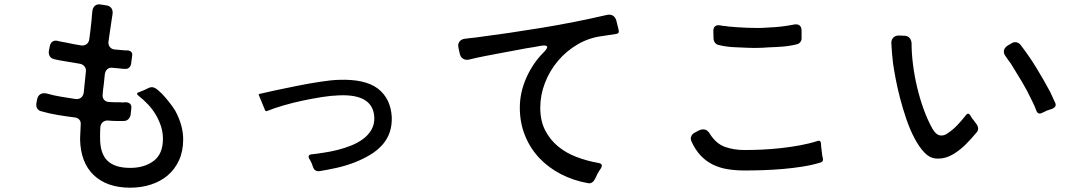

<svg xmlns="http://www.w3.org/2000/svg" viewBox="-20 -826 5040 892"><path d="M585 46Q477 46 415.5 -12.5Q354 -71 352 -180L355 -249Q356 -261 349 -269.5Q342 -278 330 -280Q290 -285 250 -291.5Q210 -298 172 -309Q159 -312 153 -322Q147 -332 149 -346L152 -362Q155 -381 168 -388.5Q181 -396 199 -391Q231 -382 264.5 -376.5Q298 -371 331 -366Q346 -364 356.5 -372.5Q367 -381 369 -396L379 -493Q381 -507 372.5 -517.5Q364 -528 350 -530Q313 -536 278 -542Q253 -546 232 -551Q218 -554 211.5 -564.5Q205 -575 207 -589L211 -610Q214 -627 225 -633.5Q236 -640 252 -635Q260 -633 268.5 -631.5Q277 -630 288 -628Q305 -624 322 -621Q339 -618 357 -615Q372 -613 382.5 -621Q393 -629 395 -645Q398 -668 400.5 -688.5Q403 -709 405 -729Q406 -742 407 -753Q408 -764 409 -774Q411 -791 421.5 -799.5Q432 -808 448 -805L474 -801Q490 -799 497.5 -788Q505 -777 503 -761Q501 -750 499.5 -739Q498 -728 496 -715Q493 -695 490 -675Q487 -655 484 -633Q482 -618 490.5 -607.5Q499 -597 514 -596Q523 -595 531.5 -594.5Q540 -594 548 -593Q555 -592 561 -592Q567 -592 573 -592Q584 -591 590 -584.5Q596 -578 594 -567L589 -529Q587 -518 579.5 -511.5Q572 -505 561 -506Q555 -506 549 -506.5Q543 -507 536 -508L503 -511Q488 -513 478.5 -504.5Q469 -496 467 -481L462 -433Q460 -422 459 -410.5Q458 -399 457 -388Q455 -372 464 -362Q473 -352 489 -352Q500 -351 511 -351Q522 -351 533 -351Q549 -349 563 -351Q577 -351 584.5 -343.5Q592 -336 590 -322L587 -294Q585 -281 576.5 -272.5Q568 -264 555 -264Q538 -264 520 -264Q502 -264 482 -266Q467 -267 457 -258Q447 -249 446 -234Q445 -220 445 -207.5Q445 -195 445 -184Q445 -112 479.5 -79Q514 -46 585 -46Q651 -46 694 -78.5Q737 -111 737 -181Q737 -211 728 -239Q719 -267 704 -292.5Q689 -318 668.5 -340Q648 -362 625 -380Q607 -393 629 -399Q638 -402 651 -408Q656 -410 660.5 -412.5Q665 -415 670 -417Q677 -421 686 -421Q698 -421 714.5 -407Q731 -393 747 -374.5Q763 -356 776.5 -337.5Q790 -319 795 -310Q831 -243 831 -178Q831 -123 811.5 -81Q792 -39 759 -11Q726 17 681 31.5Q636 46 585 46Z M1435 -48Q1432 -58 1427.5 -68.5Q1423 -79 1417 -88Q1407 -107 1428 -109Q1452 -112 1483 -116.5Q1514 -121 1546.5 -129Q1579 -137 1610.5 -149.5Q1642 -162 1666.5 -180Q1691 -198 1705.5 -223Q1720 -248 1719 -280Q1714 -390 1555 -383Q1519 -382 1475 -375Q1431 -368 1386 -358.5Q1341 -349 1298 -336.5Q1255 -324 1220 -310Q1213 -308 1211 -315L1183 -383Q1181 -385 1182.5 -387.5Q1184 -390 1187 -390L1258 -406Q1310 -417 1362 -427.5Q1414 -438 1467 -446Q1518 -454 1552 -455Q1676 -460 1736 -414Q1795 -368 1800 -283Q1803 -208 1759 -156Q1734 -127 1698.5 -106Q1663 -85 1623.5 -70Q1584 -55 1543 -46Q1502 -37 1465 -31Q1443 -28 1435 -48Z M2712 25Q2644 13 2586 -17Q2528 -47 2485.5 -92Q2443 -137 2419 -196.5Q2395 -256 2395 -326Q2395 -396 2425 -464Q2455 -532 2505 -582Q2545 -622 2491 -613Q2475 -610 2459 -607Q2443 -604 2427 -602L2304 -579Q2267 -572 2230.5 -565Q2194 -558 2158 -549Q2143 -546 2131.5 -553Q2120 -560 2116 -576L2110 -604Q2106 -621 2114.5 -632.5Q2123 -644 2140 -646Q2151 -648 2164.5 -649Q2178 -650 2192 -652Q2346 -672 2498 -697Q2650 -722 2801 -757Q2816 -760 2827 -753.5Q2838 -747 2843 -732L2854 -687Q2859 -670 2841 -668L2775 -658Q2715 -650 2663 -619.5Q2611 -589 2572.5 -543.5Q2534 -498 2512 -441.5Q2490 -385 2490 -326Q2490 -265 2512.5 -221Q2535 -177 2572.5 -146Q2610 -115 2659 -96.5Q2708 -78 2760 -69Q2785 -65 2771 -43Q2767 -38 2763.5 -31.5Q2760 -25 2756 -19Q2753 -12 2750 -6.5Q2747 -1 2745 4Q2740 15 2731.5 21Q2723 27 2712 25Z M3295 -648 3294 -682Q3294 -698 3303 -704.5Q3312 -711 3327 -708Q3335 -706 3344 -705.5Q3353 -705 3362 -703Q3402 -699 3451 -697Q3475 -696 3499 -696Q3523 -696 3547 -698Q3578 -699 3608.5 -702.5Q3639 -706 3669 -712Q3702 -718 3704 -685V-651Q3705 -640 3698.5 -631Q3692 -622 3681 -620Q3649 -612 3615.5 -609.5Q3582 -607 3550 -606Q3526 -604 3502 -603.5Q3478 -603 3454 -604Q3421 -605 3386 -607Q3351 -609 3319 -617Q3308 -619 3301.5 -628Q3295 -637 3295 -648ZM3439 -34Q3397 -34 3360 -40Q3323 -46 3291.5 -61.5Q3260 -77 3235 -103.5Q3210 -130 3192 -170Q3187 -182 3191.5 -193Q3196 -204 3208 -210L3227 -220Q3236 -225 3247 -225Q3267 -225 3280 -201Q3308 -158 3348.5 -143.5Q3389 -129 3439 -129Q3477 -129 3521 -131Q3565 -133 3609.5 -138Q3654 -143 3697.5 -151Q3741 -159 3778 -171Q3792 -176 3794 -161L3795 -145L3800 -104L3803 -90Q3806 -75 3792 -71Q3753 -59 3708.5 -52Q3664 -45 3618 -41Q3572 -37 3526.5 -35.5Q3481 -34 3439 -34Z M4409 -110Q4367 -85 4325 -90Q4297 -93 4273 -119Q4249 -145 4228 -185Q4207 -225 4190.5 -273.5Q4174 -322 4161.5 -370Q4149 -418 4141 -460.5Q4133 -503 4129 -531Q4126 -556 4124 -580Q4122 -604 4121 -627Q4121 -642 4130.5 -651.5Q4140 -661 4155 -661L4180 -660Q4196 -660 4205 -650.5Q4214 -641 4215 -625Q4215 -580 4221.5 -527.5Q4228 -475 4240.5 -422Q4253 -369 4271 -319Q4289 -269 4312 -228Q4328 -200 4347 -197Q4366 -194 4383 -207Q4407 -223 4427.5 -244.5Q4448 -266 4466 -289Q4478 -307 4489 -288Q4492 -283 4495 -278Q4498 -273 4503 -268Q4506 -263 4509.5 -258.5Q4513 -254 4517 -249Q4523 -241 4524 -231Q4525 -221 4519 -213Q4495 -184 4468.5 -157Q4442 -130 4409 -110ZM4795 -311Q4788 -332 4774 -359Q4753 -404 4727.5 -446.5Q4702 -489 4676 -531Q4670 -539 4664 -547Q4658 -555 4653 -563Q4642 -577 4644 -590.5Q4646 -604 4661 -614L4678 -624Q4687 -630 4696 -630Q4711 -630 4721 -618Q4761 -566 4795 -510.5Q4829 -455 4860 -397Q4866 -383 4871.5 -371.5Q4877 -360 4882 -349Q4887 -339 4882.5 -331.5Q4878 -324 4867 -320Q4861 -318 4855 -316Q4849 -314 4843 -312Q4837 -309 4832 -306.5Q4827 -304 4822 -302Q4803 -292 4795 -311Z"/></svg>

Font: Higure Gothic Medium
Style: Regular
Weight: 500
Designer: Yoshimichi Ohira
Foundry: Positype
Version: Version 1.000